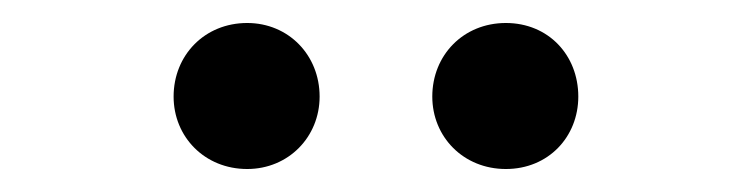

<svg xmlns="http://www.w3.org/2000/svg" viewBox="-20 -801 654 167"><path d="M195 -654C231 -654 258 -682 258 -717C258 -753 231 -781 195 -781C158 -781 131 -753 131 -717C131 -682 158 -654 195 -654ZM420 -654C457 -654 483 -682 483 -717C483 -753 457 -781 420 -781C383 -781 356 -753 356 -717C356 -682 383 -654 420 -654Z"/></svg>

Font: Genne Gothic Medium
Style: Regular
Weight: 500
Designer: Ryoko NISHIZUKA (kana & ideographs); Paul D. Hunt (Latin, Greek & Cyrillic); Wenlong ZHANG (bopomofo); Sandoll Communica
Foundry: Adobe Systems Incorporated
Version: Version 1.004;PS 1.004;hotconv 16.6.51;makeotf.lib2.5.65220